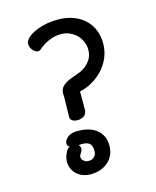

<svg xmlns="http://www.w3.org/2000/svg" viewBox="-103 -674 655 808"><g transform="rotate(-15 224.5 -270.5)"><path d="M85.9 -553.7Q99.6 -573.2 138.7 -587.9Q177.7 -602.5 225.6 -602.5Q263.7 -602.5 293.5 -591.3Q323.2 -580.1 343.8 -560.1Q364.3 -540 374.5 -513.7Q384.8 -487.3 384.8 -457Q384.8 -423.8 372.6 -395Q360.4 -366.2 339.8 -344.2Q319.3 -322.3 293 -307.1Q266.6 -292 238.3 -286.1V-202.1Q235.4 -185.5 223.1 -178.7Q210.9 -171.9 198.2 -171.9Q183.6 -171.9 174.8 -177.7Q166 -183.6 166 -194.3L168 -286.1Q168 -288.1 167.5 -290Q167 -292 167 -293.9Q167 -314.5 178.7 -326.2Q190.4 -337.9 207 -345.2Q223.6 -352.5 242.2 -358.4Q260.7 -364.3 274.4 -373Q291 -383.8 304.2 -401.9Q317.4 -419.9 317.4 -447.3Q317.4 -465.8 310.1 -482.9Q302.7 -500 289.6 -512.7Q276.4 -525.4 259.3 -532.7Q242.2 -540 222.7 -540Q194.3 -540 167.5 -527.8Q140.6 -515.6 123 -499Q118.2 -495.1 112.3 -495.1Q100.6 -495.1 89.8 -507.8Q79.1 -520.5 79.1 -534.2Q79.1 -545.9 85.9 -553.7ZM164.1 -126Q170.9 -127.9 177.7 -127.9Q184.6 -127.9 191.4 -127.9Q210 -127.9 229 -123Q248 -118.2 263.7 -106.9Q279.3 -95.7 289.1 -78.1Q298.8 -60.5 298.8 -34.2Q298.8 8.8 269 35.6Q239.3 62.5 189.5 62.5Q175.8 62.5 161.1 57.6Q146.5 52.7 134.8 43Q123 33.2 115.7 18.6Q108.4 3.9 108.4 -15.6Q108.4 -31.2 116.7 -49.8Q125 -68.4 136.7 -73.2Q126 -77.1 126 -88.9Q126 -99.6 136.2 -110.8Q146.5 -122.1 164.1 -126ZM173.8 -69.3Q181.6 -63.5 181.6 -52.7Q181.6 -44.9 174.8 -35.2Q168 -25.4 168 -19.5Q168 -8.8 177.2 -1.5Q186.5 5.9 196.3 5.9Q209 5.9 216.3 1.5Q223.6 -2.9 227.1 -8.3Q230.5 -13.7 231.4 -19.5Q232.4 -25.4 232.4 -28.3Q232.4 -52.7 221.7 -61.5Q210.9 -70.3 191.4 -70.3Q187.5 -70.3 183.1 -70.3Q178.7 -70.3 173.8 -69.3Z"/></g></svg>

Font: Gamja Flower
Style: Regular
Weight: 400
Designer: YoonDesign Inc.
Foundry: YoonDesign Inc.
Version: Version 3.00;build 20171102